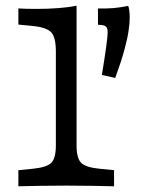

<svg xmlns="http://www.w3.org/2000/svg" viewBox="-20 -653 499 673"><path d="M383.9 -379.8 337.1 -390.3Q346 -444.4 351.6 -484.3Q357.3 -524.2 357.3 -541.9Q357.3 -555.6 350 -560.9Q342.7 -566.1 323.4 -566.1V-623.4Q352.4 -622.6 377 -624.6Q401.6 -626.6 429 -632.3Q431.5 -629 433.1 -616.5Q434.7 -604 434.7 -591.1Q434.7 -571.8 430.6 -544.4Q426.6 -516.9 415.7 -477Q404.8 -437.1 383.9 -379.8ZM212.1 -2.4Q158.9 -2.4 120.2 -1.6Q81.5 -0.8 44.4 0V-56.5L93.5 -61.3Q143.5 -66.1 159.7 -82.3Q175.8 -98.4 175.8 -142.7V-206.5H248.4V-142.7Q248.4 -98.4 264.5 -82.3Q280.6 -66.1 330.6 -61.3L379.8 -56.5V0Q342.7 -0.8 304 -1.6Q265.3 -2.4 212.1 -2.4ZM175.8 -206.5V-472.6Q175.8 -521.8 159.7 -539.5Q143.5 -557.3 93.5 -562.1L44.4 -566.9V-623.4Q55.6 -622.6 72.6 -622.2Q89.5 -621.8 109.7 -621.8Q148.4 -621.8 185.1 -624.6Q221.8 -627.4 248.4 -633.1V-623.4V-206.5Z"/></svg>

Font: Playfair 5pt SemiExpanded Light
Style: Regular
Weight: 300
Width: 6
Designer: Claus Eggers Sørensen
Foundry: Claus Eggers Sørensen
Version: Version 2.203